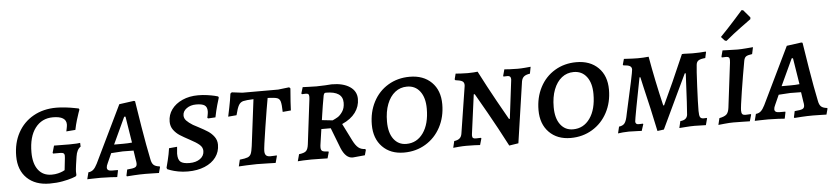

<svg xmlns="http://www.w3.org/2000/svg" viewBox="-45 -1033 5748 1323"><g transform="rotate(-5 2828.5 -371.0)"><path d="M41 -199Q41 -290 79 -360Q117 -430 186 -469Q255 -508 345 -508Q374 -508 408.5 -504Q443 -500 467.5 -495Q492 -490 499 -489L503 -481Q501 -476 495 -459Q489 -442 479.5 -410.5Q470 -379 463 -344L400 -339Q401 -344 404.5 -360.5Q408 -377 408 -387Q408 -444 316 -444Q239 -444 193.5 -384Q148 -324 148 -216Q148 -138 181 -94.5Q214 -51 274 -51Q298 -51 318 -56Q338 -61 350 -66.5Q362 -72 365 -74L374 -156Q375 -162 375 -172Q375 -185 368 -190Q361 -195 342 -195H296L293 -200L307 -249L414 -248Q440 -248 464 -249.5Q488 -251 488 -252L489 -226Q462 -209 455 -160Q451 -137 446.5 -103Q442 -69 442 -57L443 -32L436 -24Q436 -23 410 -14.5Q384 -6 344 1.5Q304 9 255 9Q156 9 98.5 -46.5Q41 -102 41 -199Z M1019 -43 1022 -39 1011 2Q1001 2 973.5 1Q946 0 918 0Q878 0 839 2.5Q800 5 789 6L786 1L795 -41Q836 -44 849.5 -50.5Q863 -57 863 -75Q863 -87 860 -100L850 -167L775 -168Q760 -168 695 -163L665 -96Q656 -78 656 -66Q656 -54 664.5 -48.5Q673 -43 692 -43H730L731 -39L722 5Q712 4 676.5 2Q641 0 608 0Q576 0 550 1Q524 2 515 2L527 -45Q547 -47 561 -59Q575 -71 589 -99L780 -494L882 -508L890 -505Q896 -462 918.5 -326Q941 -190 960 -99Q965 -70 978 -58Q991 -46 1019 -43ZM780 -220Q817 -220 844 -223L815 -405H806L720 -220Z M1070 -19 1066 -29Q1069 -40 1079 -80Q1089 -120 1095 -162L1151 -167Q1147 -129 1147 -119Q1147 -78 1165 -63Q1183 -48 1227 -48Q1272 -48 1300.5 -68.5Q1329 -89 1329 -123Q1329 -148 1307.5 -166.5Q1286 -185 1244 -207Q1201 -230 1176 -246Q1151 -262 1133 -286.5Q1115 -311 1115 -344Q1115 -391 1142 -428Q1169 -465 1217 -486.5Q1265 -508 1326 -508Q1359 -508 1389.5 -503.5Q1420 -499 1439 -494.5Q1458 -490 1463 -488L1467 -480Q1463 -469 1452 -430Q1441 -391 1432 -346L1382 -343L1376 -347Q1377 -352 1380 -367Q1383 -382 1383 -393Q1383 -422 1365.5 -434Q1348 -446 1307 -446Q1268 -446 1241 -426.5Q1214 -407 1214 -378Q1214 -358 1229 -342Q1244 -326 1273 -308Q1301 -293 1309 -289Q1349 -268 1373.5 -252Q1398 -236 1415.5 -212Q1433 -188 1433 -157Q1433 -108 1405.5 -70.5Q1378 -33 1327.5 -12Q1277 9 1211 9Q1175 9 1144 3Q1113 -3 1094 -10Q1075 -17 1070 -19Z M1578 -348 1520 -343Q1523 -357 1533 -405.5Q1543 -454 1549 -500L1559 -508L1632 -499H1879L1956 -508L1964 -500Q1960 -454 1957 -407.5Q1954 -361 1954 -348L1897 -343Q1896 -395 1890 -415Q1884 -435 1866.5 -440.5Q1849 -446 1802 -448Q1791 -390 1769 -249Q1747 -108 1747 -86Q1747 -65 1756 -55.5Q1765 -46 1785 -46Q1803 -46 1814.5 -47Q1826 -48 1829 -48L1831 -45L1818 3Q1803 3 1764.5 1.5Q1726 0 1688 0Q1661 0 1618.5 2Q1576 4 1563 5L1574 -41Q1612 -45 1628.5 -51.5Q1645 -58 1652 -74Q1659 -90 1664 -128L1704 -448Q1653 -446 1633 -441Q1613 -436 1601.5 -416.5Q1590 -397 1578 -348Z M2138 -106Q2135 -88 2135 -77Q2135 -57 2145.5 -51Q2156 -45 2187 -44L2189 -40L2177 3Q2164 3 2130 2Q2096 1 2065 1Q2038 1 2009 2.5Q1980 4 1971 5L1984 -43Q2020 -47 2033 -59.5Q2046 -72 2050 -105L2088 -415Q2089 -421 2089 -431Q2089 -444 2084 -449Q2079 -454 2067 -454L2040 -453L2036 -458L2049 -501Q2059 -501 2087.5 -499.5Q2116 -498 2144 -498Q2173 -498 2205 -500Q2237 -502 2249 -503Q2328 -503 2374.5 -472Q2421 -441 2421 -387Q2421 -335 2390 -293Q2359 -251 2298 -224L2357 -106Q2375 -70 2394 -54.5Q2413 -39 2441 -39L2445 -32L2435 4L2350 12Q2302 12 2272 -60L2217 -202H2152ZM2321 -370Q2321 -449 2205 -449Q2198 -449 2194.5 -445.5Q2191 -442 2188 -431Q2175 -360 2166 -297L2161 -263L2235 -255Q2255 -264 2271 -273.5Q2287 -283 2304 -307.5Q2321 -332 2321 -370Z M2501 -201Q2501 -289 2537.5 -359Q2574 -429 2640 -468.5Q2706 -508 2789 -508Q2884 -508 2940.5 -452Q2997 -396 2997 -300Q2997 -212 2959.5 -141.5Q2922 -71 2855.5 -31Q2789 9 2706 9Q2613 9 2557 -48Q2501 -105 2501 -201ZM2888 -279Q2888 -355 2855 -398.5Q2822 -442 2765 -442Q2718 -442 2682.5 -414Q2647 -386 2627 -334.5Q2607 -283 2607 -213Q2607 -136 2639.5 -92.5Q2672 -49 2727 -49Q2800 -49 2844 -111Q2888 -173 2888 -279Z M3484 -420 3485 -430Q3485 -454 3462 -454L3434 -453L3432 -458L3444 -502Q3454 -501 3481 -499.5Q3508 -498 3536 -498Q3559 -498 3588 -500.5Q3617 -503 3626 -504L3617 -457Q3589 -453 3575.5 -442Q3562 -431 3558 -408L3496 14L3432 24Q3365 -105 3304 -212.5Q3243 -320 3226 -349H3219L3183 -79L3182 -68Q3182 -55 3187.5 -50Q3193 -45 3206 -45L3242 -46L3245 -42L3232 3Q3222 2 3194 1Q3166 0 3137 0Q3112 0 3083.5 2.5Q3055 5 3046 6L3057 -40Q3082 -43 3095 -54.5Q3108 -66 3111 -89L3161 -408L3162 -418Q3162 -437 3148.5 -445Q3135 -453 3101 -457Q3099 -459 3097 -463L3107 -502Q3115 -501 3142.5 -499.5Q3170 -498 3191 -498Q3211 -498 3232 -499.5Q3253 -501 3259 -502Q3316 -391 3372.5 -289.5Q3429 -188 3446 -159H3452Z M3654 -201Q3654 -289 3690.5 -359Q3727 -429 3793 -468.5Q3859 -508 3942 -508Q4037 -508 4093.5 -452Q4150 -396 4150 -300Q4150 -212 4112.5 -141.5Q4075 -71 4008.5 -31Q3942 9 3859 9Q3766 9 3710 -48Q3654 -105 3654 -201ZM4041 -279Q4041 -355 4008 -398.5Q3975 -442 3918 -442Q3871 -442 3835.5 -414Q3800 -386 3780 -334.5Q3760 -283 3760 -213Q3760 -136 3792.5 -92.5Q3825 -49 3880 -49Q3953 -49 3997 -111Q4041 -173 4041 -279Z M4388 -299 4373 -366H4367Q4345 -256 4328 -164Q4311 -72 4311 -65Q4311 -45 4333 -45L4362 -46Q4362 -45 4365 -43L4350 3L4330 2L4262 0Q4244 0 4220.5 2Q4197 4 4186 6L4197 -40Q4221 -43 4233 -55.5Q4245 -68 4252 -98Q4253 -102 4254.5 -109Q4256 -116 4258 -126Q4321 -405 4321 -425Q4321 -441 4308 -448.5Q4295 -456 4263 -458L4260 -463L4271 -502Q4335 -498 4367 -498Q4402 -498 4442 -502Q4471 -336 4513 -159H4519Q4585 -298 4672 -500Q4676 -501 4686 -501Q4703 -501 4713 -500L4745 -499Q4792 -499 4837 -503Q4839 -501 4839 -500L4830 -459Q4796 -456 4782.5 -447Q4769 -438 4767 -417Q4763 -386 4757.5 -269.5Q4752 -153 4752 -100Q4752 -68 4758.5 -57Q4765 -46 4782 -46L4804 -47L4806 -43L4794 2Q4754 0 4716 0Q4688 0 4650.5 3Q4613 6 4610 6L4621 -41Q4644 -43 4656 -52.5Q4668 -62 4671 -79Q4675 -114 4687 -366H4680L4619 -238Q4555 -105 4503 7L4458 13Q4425 -146 4388 -299Z M5044 -77Q5044 -59 5050.5 -52Q5057 -45 5071 -45Q5085 -45 5095 -46Q5105 -47 5108 -47L5111 -43L5098 2Q5086 2 5052 1Q5018 0 4985 0Q4958 0 4924 3.5Q4890 7 4880 8L4891 -38Q4927 -45 4941 -58.5Q4955 -72 4959 -104L4997 -413Q4998 -420 4998 -431Q4998 -444 4992.5 -449Q4987 -454 4973 -454L4944 -453Q4942 -457 4942 -459L4953 -501Q4969 -501 4983 -500Q5027 -498 5057 -498Q5080 -498 5116 -501Q5152 -504 5164 -505L5154 -458Q5123 -454 5111.5 -446Q5100 -438 5096 -416Q5078 -317 5061 -208.5Q5044 -100 5044 -77ZM4986 -564 4975 -567 4950 -594Q4998 -643 5046 -696.5Q5094 -750 5108 -766L5119 -764L5164 -711L5163 -699Q5148 -688 5094.5 -649Q5041 -610 4986 -564Z M5636 -43 5639 -39 5628 2Q5618 2 5590.5 1Q5563 0 5535 0Q5495 0 5456 2.5Q5417 5 5406 6L5403 1L5412 -41Q5453 -44 5466.5 -50.5Q5480 -57 5480 -75Q5480 -87 5477 -100L5467 -167L5392 -168Q5377 -168 5312 -163L5282 -96Q5273 -78 5273 -66Q5273 -54 5281.5 -48.5Q5290 -43 5309 -43H5347L5348 -39L5339 5Q5329 4 5293.5 2Q5258 0 5225 0Q5193 0 5167 1Q5141 2 5132 2L5144 -45Q5164 -47 5178 -59Q5192 -71 5206 -99L5397 -494L5499 -508L5507 -505Q5513 -462 5535.5 -326Q5558 -190 5577 -99Q5582 -70 5595 -58Q5608 -46 5636 -43ZM5397 -220Q5434 -220 5461 -223L5432 -405H5423L5337 -220Z"/></g></svg>

Font: Alegreya SC Medium
Style: Italic
Weight: 500
Italic angle: -7°
Designer: Juan Pablo del Peral
Foundry: Huerta Tipografica
Version: Version 2.007; ttfautohint (v1.6)